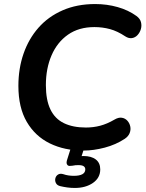

<svg xmlns="http://www.w3.org/2000/svg" viewBox="-20 -735 720 950"><path d="M393 10Q299 10 226.5 -25.5Q154 -61 112.5 -132Q71 -203 71 -310Q71 -396 96.5 -469.5Q122 -543 170.5 -598Q219 -653 290 -684Q361 -715 451 -715Q509 -715 562 -700Q615 -685 655 -656Q673 -643 677.5 -625.5Q682 -608 677 -591Q672 -574 660.5 -561.5Q649 -549 633 -546.5Q617 -544 600 -555Q561 -581 524 -591Q487 -601 447 -601Q370 -601 316.5 -563.5Q263 -526 235 -461Q207 -396 207 -314Q207 -240 229.5 -193.5Q252 -147 296.5 -125.5Q341 -104 405 -104Q442 -104 476 -113Q510 -122 546 -143Q566 -155 582.5 -152.5Q599 -150 610 -138Q621 -126 624.5 -109.5Q628 -93 621.5 -76.5Q615 -60 597 -48Q553 -19 498 -4.5Q443 10 393 10ZM350 195Q331 195 313 192.5Q295 190 278 186Q262 182 256.5 170.5Q251 159 254 147Q257 135 267.5 128.5Q278 122 294 127Q305 131 318.5 133Q332 135 345 135Q373 135 387.5 127Q402 119 402 103Q402 93 394 87.5Q386 82 368 82Q361 82 353.5 82.5Q346 83 338 85Q330 86 324 86Q318 86 314 82Q310 77 309.5 72Q309 67 311 59L336 -20H402L378 56L347 45Q359 41 371 39Q383 37 393 37Q432 37 454 54Q476 71 476 103Q476 145 440 170Q404 195 350 195Z"/></svg>

Font: Nunito ExtraLight
Style: Bold Italic
Weight: 700
Italic angle: -9°
Version: Version 3.602